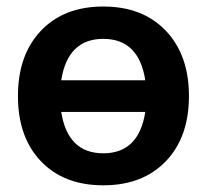

<svg xmlns="http://www.w3.org/2000/svg" viewBox="-20 -550 625 580"><path d="M103.5 -63Q34.2 -135.7 34.2 -259.8Q34.2 -383.8 103.5 -457Q172.9 -530.3 292 -530.3Q411.1 -530.3 481 -457Q550.8 -383.8 550.8 -259.8Q550.8 -135.7 481 -63Q411.1 9.8 292 9.8Q172.9 9.8 103.5 -63ZM165 -211.9Q184.6 -86.9 292 -86.9Q399.4 -86.9 418.9 -211.9ZM165 -307.6H418.9Q399.4 -432.6 292 -432.6Q184.6 -432.6 165 -307.6Z"/></svg>

Font: GenEi M Gothic v2 Bold
Style: Regular
Weight: 700
Version: Version 2.0